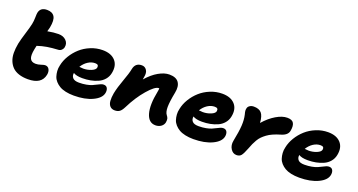

<svg xmlns="http://www.w3.org/2000/svg" viewBox="-43 -1327 3637 1950"><g transform="rotate(20 1775.0 -351.5)"><path d="M272.9 13.2Q217.3 13.2 174.6 -1Q131.8 -15.1 105.2 -41.7Q78.6 -68.4 63.7 -106Q48.8 -143.6 48.3 -190.4Q47.9 -237.3 58.1 -292Q68.4 -341.8 91.6 -415.5Q114.7 -489.3 123 -529.8Q129.9 -562 130.4 -600.8Q130.9 -639.6 133.8 -653.8Q146 -715.8 217.8 -715.8Q274.9 -715.8 298.3 -679Q321.8 -642.1 305.2 -558.1Q303.7 -552.7 299.6 -537.1Q295.4 -521.5 293 -512.2Q359.4 -524.9 411.1 -524.9Q462.9 -524.9 493.2 -494.4Q523.4 -463.9 515.1 -421.9Q512.2 -403.3 498 -389.4Q483.9 -375.5 464.8 -374Q394 -370.1 344 -361.8Q293.9 -353.5 241.2 -335.9Q234.4 -307.1 232.9 -297.9Q217.8 -223.6 233.2 -192.4Q248.5 -161.1 293.9 -161.1Q319.8 -161.1 349.4 -171.1Q378.9 -181.2 391.1 -181.2Q421.9 -181.2 435.3 -156Q448.7 -130.9 441.9 -96.2Q419.9 13.2 272.9 13.2Z M768.1 9.8Q719.2 9.8 679.2 1Q639.2 -7.8 612.1 -23.9Q585 -40 565.2 -62.3Q545.4 -84.5 536.9 -111.1Q528.3 -137.7 526.1 -168Q523.9 -198.2 531.7 -230Q542.5 -285.2 574.5 -338.1Q606.4 -391.1 652.6 -432.6Q698.7 -474.1 761 -499.5Q823.2 -524.9 889.2 -524.9Q980 -524.9 1025.9 -474.6Q1071.8 -424.3 1054.7 -338.9Q1046.4 -297.4 1020.3 -266.6Q994.1 -235.8 956.3 -219Q918.5 -202.1 877 -194.1Q835.4 -186 789.1 -186Q723.6 -186 691.9 -207Q686 -174.3 705.1 -153.1Q724.1 -131.8 772.9 -131.8Q815.4 -131.8 851.3 -138.7Q887.2 -145.5 910.2 -155.5Q933.1 -165.5 951.9 -175.5Q970.7 -185.5 987.1 -192.4Q1003.4 -199.2 1017.1 -199.2Q1046.9 -199.2 1057.9 -177.2Q1068.8 -155.3 1063 -125Q1051.3 -66.9 969.7 -28.6Q888.2 9.8 768.1 9.8ZM861.8 -374Q821.8 -374 784.7 -349.9Q747.6 -325.7 722.2 -284.2Q761.2 -280.8 765.1 -280.8Q809.1 -280.8 850.1 -297.4Q891.1 -314 896 -337.9Q898.9 -356.4 890.9 -365.2Q882.8 -374 861.8 -374Z M1650.9 9.8Q1576.2 9.8 1550.5 -78.1Q1524.9 -166 1555.7 -318.8Q1560.5 -342.3 1560.5 -356Q1558.6 -356.9 1553.7 -356.9Q1514.2 -356.9 1438.2 -269Q1362.3 -181.2 1301.8 -59.1Q1282.2 -20 1262 -5.6Q1241.7 8.8 1210 8.8Q1176.8 8.8 1158 -12Q1139.2 -32.7 1136.7 -68.1Q1134.3 -103.5 1142.6 -150.9Q1156.7 -221.2 1189 -308.1Q1221.2 -395 1231 -446.8Q1245.6 -516.1 1314.9 -516.1Q1348.6 -516.1 1367.4 -487.8Q1386.2 -459.5 1376 -412.1Q1374.5 -396.5 1371.6 -383.8Q1431.2 -452.6 1493.9 -488.3Q1556.6 -523.9 1609.9 -523.9Q1683.1 -523.9 1711.7 -482.9Q1740.2 -441.9 1725.6 -370.1Q1704.6 -263.2 1704.6 -207.8Q1704.6 -152.3 1724.6 -127Q1737.8 -110.8 1741.7 -96.2Q1745.6 -81.5 1741.7 -55.2Q1735.8 -26.4 1710.7 -8.3Q1685.5 9.8 1650.9 9.8Z M2060.5 9.8Q2011.7 9.8 1971.7 1Q1931.6 -7.8 1904.5 -23.9Q1877.4 -40 1857.7 -62.3Q1837.9 -84.5 1829.3 -111.1Q1820.8 -137.7 1818.6 -168Q1816.4 -198.2 1824.2 -230Q1835 -285.2 1866.9 -338.1Q1898.9 -391.1 1945.1 -432.6Q1991.2 -474.1 2053.5 -499.5Q2115.7 -524.9 2181.6 -524.9Q2272.5 -524.9 2318.4 -474.6Q2364.3 -424.3 2347.2 -338.9Q2338.9 -297.4 2312.7 -266.6Q2286.6 -235.8 2248.8 -219Q2210.9 -202.1 2169.4 -194.1Q2127.9 -186 2081.5 -186Q2016.1 -186 1984.4 -207Q1978.5 -174.3 1997.6 -153.1Q2016.6 -131.8 2065.4 -131.8Q2107.9 -131.8 2143.8 -138.7Q2179.7 -145.5 2202.6 -155.5Q2225.6 -165.5 2244.4 -175.5Q2263.2 -185.5 2279.5 -192.4Q2295.9 -199.2 2309.6 -199.2Q2339.4 -199.2 2350.3 -177.2Q2361.3 -155.3 2355.5 -125Q2343.8 -66.9 2262.2 -28.6Q2180.7 9.8 2060.5 9.8ZM2154.3 -374Q2114.3 -374 2077.1 -349.9Q2040 -325.7 2014.6 -284.2Q2053.7 -280.8 2057.6 -280.8Q2101.6 -280.8 2142.6 -297.4Q2183.6 -314 2188.5 -337.9Q2191.4 -356.4 2183.3 -365.2Q2175.3 -374 2154.3 -374Z M2527.3 12.2Q2487.8 12.2 2463.9 -25.9Q2439.9 -64 2450.2 -115.2Q2471.7 -221.7 2475.6 -286.1Q2479.5 -350.6 2467.3 -402.8Q2460.4 -427.2 2459.2 -440.9Q2458 -454.6 2461.4 -467.8Q2464.8 -486.8 2483.4 -499Q2502 -511.2 2526.4 -511.2Q2583.5 -511.2 2610.1 -481Q2636.7 -450.7 2641.6 -376Q2700.2 -443.4 2765.6 -482.2Q2831.1 -521 2885.3 -521Q2939 -521 2955.1 -490.7Q2971.2 -460.4 2960.4 -405.8Q2950.7 -356.9 2880.4 -336.9Q2836.9 -324.2 2802.2 -308.8Q2767.6 -293.5 2742.2 -274.7Q2716.8 -255.9 2698.5 -237.3Q2680.2 -218.8 2665.5 -193.6Q2650.9 -168.5 2641.4 -147.5Q2631.8 -126.5 2620.6 -96.2Q2595.2 -30.3 2577.9 -9Q2560.5 12.2 2527.3 12.2Z M3204.1 9.8Q3155.3 9.8 3115.2 1Q3075.2 -7.8 3048.1 -23.9Q3021 -40 3001.2 -62.3Q2981.4 -84.5 2972.9 -111.1Q2964.4 -137.7 2962.2 -168Q2960 -198.2 2967.8 -230Q2978.5 -285.2 3010.5 -338.1Q3042.5 -391.1 3088.6 -432.6Q3134.8 -474.1 3197 -499.5Q3259.3 -524.9 3325.2 -524.9Q3416 -524.9 3461.9 -474.6Q3507.8 -424.3 3490.7 -338.9Q3482.4 -297.4 3456.3 -266.6Q3430.2 -235.8 3392.3 -219Q3354.5 -202.1 3313 -194.1Q3271.5 -186 3225.1 -186Q3159.7 -186 3127.9 -207Q3122.1 -174.3 3141.1 -153.1Q3160.2 -131.8 3209 -131.8Q3251.5 -131.8 3287.4 -138.7Q3323.2 -145.5 3346.2 -155.5Q3369.1 -165.5 3387.9 -175.5Q3406.7 -185.5 3423.1 -192.4Q3439.5 -199.2 3453.1 -199.2Q3482.9 -199.2 3493.9 -177.2Q3504.9 -155.3 3499 -125Q3487.3 -66.9 3405.8 -28.6Q3324.2 9.8 3204.1 9.8ZM3297.9 -374Q3257.8 -374 3220.7 -349.9Q3183.6 -325.7 3158.2 -284.2Q3197.3 -280.8 3201.2 -280.8Q3245.1 -280.8 3286.1 -297.4Q3327.1 -314 3332 -337.9Q3335 -356.4 3326.9 -365.2Q3318.8 -374 3297.9 -374Z"/></g></svg>

Font: Shantell Sans Normal
Style: Italic
Weight: 800
Italic angle: -11.31°
Designer: Stephen Nixon, Anya Danilova, Shantell Martin
Foundry: Arrow Type
Version: Version 1.006;[559af2be0]